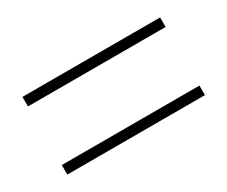

<svg xmlns="http://www.w3.org/2000/svg" viewBox="-53 -574 577 488"><g transform="rotate(-30 236.0 -330.0)"><path d="M34 -416V-444H438V-416ZM34 -216V-244H438V-216Z"/></g></svg>

Font: Source Sans Variable
Style: Regular
Weight: 200
Designer: Paul D. Hunt
Foundry: Adobe Systems Incorporated
Version: Version 3.006;hotconv 1.0.111;makeotfexe 2.5.65597